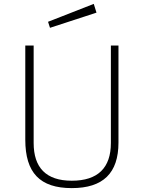

<svg xmlns="http://www.w3.org/2000/svg" viewBox="-20 -957 739 987"><path d="M462 -937 227 -845 237 -814 476 -892ZM589 -224V-723H550V-222C550 -94 483 -28 349 -28C216 -28 153 -96 153 -222V-723H110V-239C110 -69 185 10 349 10C510 10 589 -67 589 -224Z"/></svg>

Font: United Sans Thin
Style: Regular
Weight: 100
Designer: Pablo Impallari, Rodrigo Fuenzalida (Modified by Dan O. Williams)
Version: Version 1.000;PS 001.000;hotconv 1.0.88;makeotf.lib2.5.64775